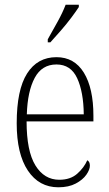

<svg xmlns="http://www.w3.org/2000/svg" viewBox="-20 -786 463 816"><path d="M228 10Q146 10 98.5 -61Q51 -132 51 -262Q51 -404 95 -473.5Q139 -543 220 -543Q296 -543 336.5 -477Q377 -411 377 -294V-270H93Q93 -144 130.5 -83Q168 -22 232 -22Q279 -22 308 -47.5Q337 -73 351 -105Q362 -99 362 -82Q362 -65 347 -43.5Q332 -22 302 -6Q272 10 228 10ZM336 -300Q335 -395 308 -453.5Q281 -512 220 -512Q158 -512 127.5 -455Q97 -398 94 -300ZM183 -619Q205 -658 225.5 -695Q246 -732 259 -766H315V-756Q304 -739 283.5 -711.5Q263 -684 238.5 -656Q214 -628 194 -606H183Z"/></svg>

Font: Noto Serif Ethiopic Condensed ExtraLight
Style: Regular
Weight: 200
Width: 3
Designer: Monotype Design Team
Foundry: Monotype Imaging Inc.
Version: Version 2.102; ttfautohint (v1.8.4.7-5d5b)